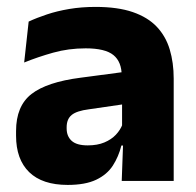

<svg xmlns="http://www.w3.org/2000/svg" viewBox="-20 -524 567 556"><path d="M483 0H332.5L337 -123L333.5 -130.5V-284L332.5 -304Q332.5 -345 308.5 -364.5Q284.5 -384 228 -384Q178.5 -384 134 -371.5Q89.5 -359 50 -343L63 -461.5Q86.5 -472.5 115.8 -482.2Q145 -492 180.5 -498Q216 -504 256.5 -504Q321 -504 364.5 -489Q408 -474 434 -446.5Q460 -419 471.5 -380.8Q483 -342.5 483 -296.5ZM176 11.5Q102.5 11.5 64.5 -25.5Q26.5 -62.5 26.5 -131V-144.5Q26.5 -217 71.2 -251.8Q116 -286.5 213.5 -299L345.5 -316.5L354.5 -224.5L237.5 -207.5Q202 -203 187.5 -191Q173 -179 173 -155.5V-152Q173 -129.5 187.5 -116.2Q202 -103 234 -103Q262 -103 282.2 -111.5Q302.5 -120 315.5 -133.8Q328.5 -147.5 335 -164.5L356.5 -102.5H331.5Q323.5 -70.5 306.8 -44.5Q290 -18.5 258.5 -3.5Q227 11.5 176 11.5Z"/></svg>

Font: Anek Kannada Medium
Style: Bold
Weight: 700
Version: Version 1.003